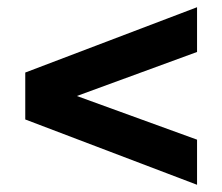

<svg xmlns="http://www.w3.org/2000/svg" viewBox="-20 -616 616 532"><path d="M526 -104 50 -285V-415L526 -596V-472L193 -350L526 -229Z"/></svg>

Font: MuseoModerno Thin SemiBold
Style: Regular
Weight: 600
Version: Version 1.003